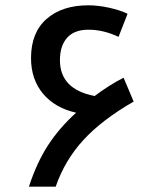

<svg xmlns="http://www.w3.org/2000/svg" viewBox="-20 -704 612 724"><path d="M89 0Q118 -89 160 -154.5Q202 -220 267 -279Q187 -297 142 -351Q97 -405 97 -485Q97 -581 155.5 -632.5Q214 -684 313 -684Q350 -684 391 -675Q432 -666 461 -652L427 -565Q370 -592 314 -592Q260 -592 233 -561.5Q206 -531 206 -477Q206 -367 337 -342Q362 -361 391 -379.5Q420 -398 446 -411L484 -321Q364 -252 294 -175.5Q224 -99 190 0Z"/></svg>

Font: Noto Kufi Arabic Medium
Style: Regular
Weight: 500
Designer: Monotype Design Team, David Williams, Khaled Hosny
Foundry: Google LLC
Version: Version 2.109; ttfautohint (v1.8.4.7-5d5b)